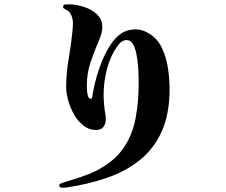

<svg xmlns="http://www.w3.org/2000/svg" viewBox="-20 -801 1040 882"><path d="M759 -392Q759 -278 723.5 -198.5Q688 -119 624 -67Q560 -15 474 15Q388 45 287 60Q282 61 276 61Q270 61 265 61Q252 61 252 51Q252 44 265.5 39.5Q279 35 283 34Q319 23 353.5 11.5Q388 0 421 -16Q505 -59 547 -120.5Q589 -182 603 -258Q617 -334 617 -419Q617 -430 616.5 -453.5Q616 -477 613.5 -505Q611 -533 605.5 -558.5Q600 -584 589.5 -600.5Q579 -617 562 -617Q541 -617 526 -597.5Q511 -578 502 -562Q479 -519 467.5 -467.5Q456 -416 456 -368Q456 -345 458 -322Q460 -299 464 -276Q465 -271 465.5 -265.5Q466 -260 466 -255Q466 -233 455.5 -218.5Q445 -204 421 -204Q389 -204 363.5 -224Q338 -244 320.5 -274.5Q303 -305 293.5 -339Q284 -373 284 -400Q284 -466 295.5 -531Q307 -596 313 -660Q314 -669 314.5 -677.5Q315 -686 315 -694Q315 -715 307 -732.5Q299 -750 279 -759Q275 -761 272.5 -763Q270 -765 270 -770Q270 -780 280.5 -780.5Q291 -781 298 -781Q328 -781 363.5 -770Q399 -759 424.5 -736Q450 -713 450 -677Q450 -660 445 -643.5Q440 -627 433 -612Q412 -563 395.5 -513.5Q379 -464 379 -410Q379 -404 379.5 -389Q380 -374 384 -360.5Q388 -347 397 -347Q403 -347 404.5 -359.5Q406 -372 407 -376Q413 -411 424.5 -451Q436 -491 452.5 -529.5Q469 -568 489 -597Q509 -628 536.5 -647Q564 -666 603 -666Q634 -666 663 -648Q704 -624 724.5 -579.5Q745 -535 752 -485Q759 -435 759 -392Z"/></svg>

Font: Kaisei Tokumin
Style: Bold
Weight: 700
Designer: Font-Kai, 金井和夫
Foundry: KAZUO KANAI
Version: Version 5.003